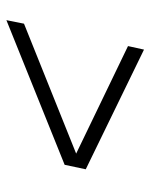

<svg xmlns="http://www.w3.org/2000/svg" viewBox="45 -553 470 600"><g transform="rotate(90 280.0 -253.0)"><path d="M43 -38 54 -93 460 -256 124 -418 135 -468 509 -286 495 -220Z"/></g></svg>

Font: Saira SemiExpanded Light
Style: Italic
Weight: 300
Width: 6
Italic angle: -12°
Designer: Hector Gatti with collaboration of the Omnibus-Type team
Foundry: Omnibus-Type
Version: Version 1.101